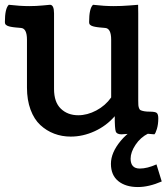

<svg xmlns="http://www.w3.org/2000/svg" viewBox="-21 -546 683 786"><path d="M619.6 127 641.1 196.8Q588.4 219.7 543.5 219.7Q493.2 219.7 463.1 195.3Q433.1 170.9 433.1 124.5Q433.1 78.6 473.4 30.3Q513.7 -18.1 585.9 -48.3V0.5Q553.7 16.6 533.7 46.9Q513.7 77.1 513.7 103.5Q513.7 144 551.3 144Q581.5 144 619.6 127ZM544.9 -491.2V-133.3Q544.9 -120.6 545.4 -115.2Q545.9 -109.9 548.1 -103.3Q550.3 -96.7 555.4 -94.5Q560.5 -92.3 569.3 -90.6Q578.1 -88.9 592.8 -88.9Q614.7 -88.9 620.8 -83.5Q627 -78.1 627 -61.5Q627 -37.1 621.3 -18.3Q615.7 0.5 610.8 3.9Q575.2 0 544.9 0Q524.9 0 503.2 2Q481.4 3.9 476.6 3.9Q457 3.9 452.9 -7.8Q448.7 -19.5 448.7 -70.3Q414.6 -30.8 366.5 -8.8Q318.4 13.2 268.6 13.2Q232.4 13.2 200.9 1.2Q169.4 -10.7 144 -34.2Q118.7 -57.6 104 -97.2Q89.4 -136.7 89.4 -187.5V-383.3Q89.4 -429.7 64.9 -431.6Q61 -432.1 54 -432.6Q46.9 -433.1 42.7 -433.6Q38.6 -434.1 32.7 -434.8Q26.9 -435.5 23.4 -436.3Q20 -437 15.4 -438.2Q10.7 -439.5 8.3 -440.9Q5.9 -442.4 3.4 -444.3Q1 -446.3 0 -449Q-1 -451.7 -1 -455.1Q-1 -511.7 15.1 -526.4Q61 -521 99.6 -521Q126.5 -521 154.5 -523.7Q182.6 -526.4 183.6 -526.4Q200.2 -526.4 200.2 -491.2V-181.6Q200.2 -127.9 228 -101.1Q255.9 -74.2 299.3 -74.2Q336.4 -74.2 373.3 -93.8Q410.2 -113.3 434.1 -147V-383.3Q434.1 -429.7 409.7 -431.6Q405.8 -432.1 398.7 -432.6Q391.6 -433.1 387.5 -433.6Q383.3 -434.1 377.4 -434.8Q371.6 -435.5 368.2 -436.3Q364.7 -437 360.1 -438.2Q355.5 -439.5 353 -440.9Q350.6 -442.4 348.1 -444.3Q345.7 -446.3 344.7 -449Q343.8 -451.7 343.8 -455.1Q343.8 -512.2 359.9 -526.4Q405.8 -521 444.3 -521Q476.6 -521 510 -523.7Q543.5 -526.4 544.4 -526.4Q544.9 -526.4 544.9 -491.2Z"/></svg>

Font: Coustard
Style: Regular
Weight: 400
Foundry: vernon adams
Version: Version 1.000